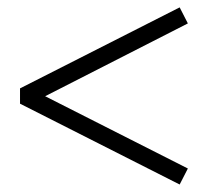

<svg xmlns="http://www.w3.org/2000/svg" viewBox="-20 -576 585 515"><path d="M33.7 -338.9 461.9 -556.2 483.9 -513.2 101.1 -317.9 483.9 -124 461.9 -81.1 33.7 -297.9Z"/></svg>

Font: Simonetta
Style: Italic
Weight: 400
Italic angle: -2°
Designer: Gayaneh Bagdasaryan
Foundry: BrownFox
Version: Version 1.001